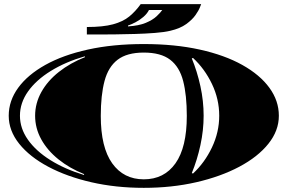

<svg xmlns="http://www.w3.org/2000/svg" viewBox="-20 -882 1385 924"><path d="M672 22Q537 22 419.5 -5Q302 -32 212.5 -79.5Q123 -127 72.5 -190Q22 -253 22 -325Q22 -397 67.5 -459.5Q113 -522 198 -569.5Q283 -617 403 -643.5Q523 -670 672 -670Q821 -670 941 -643.5Q1061 -617 1146 -569.5Q1231 -522 1276.5 -459.5Q1322 -397 1322 -325Q1322 -253 1271.5 -190Q1221 -127 1131.5 -79.5Q1042 -32 924.5 -5Q807 22 672 22ZM672 -19Q770 -19 824.5 -96Q879 -173 879 -324Q879 -424 861.5 -492Q844 -560 799 -594.5Q754 -629 672 -629Q591 -629 546 -594.5Q501 -560 483 -492Q465 -424 465 -324Q465 -173 520 -96Q575 -19 672 -19ZM384 -40 385 -44Q315 -72 261.5 -115Q208 -158 178.5 -211.5Q149 -265 149 -325Q149 -385 179 -439Q209 -493 263.5 -536Q318 -579 389 -607L388 -611Q295 -584 224.5 -540.5Q154 -497 115 -442Q76 -387 76 -325Q76 -264 114.5 -209.5Q153 -155 222.5 -111.5Q292 -68 384 -40ZM909 -47Q965 -99 1000 -172.5Q1035 -246 1035 -325Q1035 -405 1000 -478Q965 -551 909 -603L903 -601Q929 -538 944.5 -467Q960 -396 960 -325Q960 -255 944.5 -183.5Q929 -112 903 -49ZM398 -716V-752Q476 -752 524 -765Q572 -778 602 -802.5Q632 -827 657 -862H948Q948 -862 942 -846.5Q936 -831 920.5 -809Q905 -787 876 -766Q847 -745 800 -734Q771 -727 725.5 -723.5Q680 -720 629.5 -718.5Q579 -717 532 -716.5Q485 -716 452 -716ZM596 -755Q648 -758 681.5 -772Q715 -786 734 -804Q753 -822 761 -834H697Q688 -816 670 -800.5Q652 -785 631.5 -774.5Q611 -764 596 -759Z"/></svg>

Font: Diplomata SC
Style: Regular
Weight: 400
Designer: Eduardo Rodriguez Tunni
Foundry: Eduardo Rodriguez Tunni
Version: Version 1.002; ttfautohint (v1.8.4.7-5d5b);gftools[0.9.23]